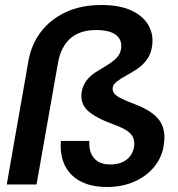

<svg xmlns="http://www.w3.org/2000/svg" viewBox="-20 -737 710 767"><path d="M407 10Q315 10 266 -38.5Q217 -87 223 -174H337Q334 -131 355.5 -105.5Q377 -80 420 -80Q461 -80 486 -99.5Q511 -119 516 -154Q518 -173 511.5 -188Q505 -203 487 -215Q469 -227 436 -239Q362 -266 331 -294.5Q300 -323 306 -368Q311 -397 326.5 -416.5Q342 -436 364.5 -450Q387 -464 408.5 -477Q430 -490 445.5 -505.5Q461 -521 464 -544Q468 -579 442.5 -598Q417 -617 364 -617Q298 -617 260.5 -583Q223 -549 212 -488L126 0H7L94 -496Q106 -561 144 -610.5Q182 -660 243 -688.5Q304 -717 386 -717Q457 -717 504 -695.5Q551 -674 572.5 -637Q594 -600 588 -556Q584 -523 567.5 -500Q551 -477 528.5 -462Q506 -447 484 -435Q462 -423 447 -411.5Q432 -400 430 -386Q429 -375 435.5 -365Q442 -355 462.5 -344.5Q483 -334 523 -319Q590 -293 616.5 -256.5Q643 -220 635 -163Q629 -112 598 -73Q567 -34 518 -12Q469 10 407 10Z"/></svg>

Font: DM Sans 36pt SemiBold
Style: Italic
Weight: 600
Italic angle: -10°
Designer: Colophon Foundry, Jonny Pinhorn
Foundry: Colophon Foundry
Version: Version 4.004;gftools[0.9.30]